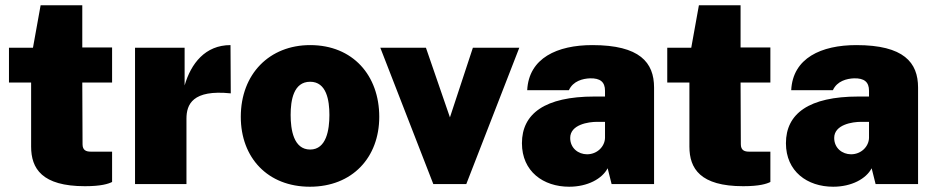

<svg xmlns="http://www.w3.org/2000/svg" viewBox="-20 -698 3547 728"><path d="M405 -385V-518H292V-678H134L105 -517H14V-385H98V-142C98 -59 139 8 302 8C364 8 391 -1 405 -8V-123H324C307 -123 293 -128 293 -151L292 -385Z M492 0H687V-248C687 -302 710 -359 855 -344L854 -527C758 -527 704 -457 680 -374V-517H492Z M1155 10C1316 10 1418 -101 1418 -255C1418 -412 1318 -527 1156 -527C1002 -527 893 -418 893 -255C893 -100 995 10 1155 10ZM1156 -131C1093 -131 1082 -207 1082 -262C1082 -318 1093 -388 1156 -388C1218 -388 1229 -318 1229 -262C1229 -207 1218 -131 1156 -131Z M1949 -517H1773L1686 -253L1595 -517H1422L1623 0H1748Z M2138 10C2208 10 2263 -20 2284 -60L2299 0H2460V-366C2460 -461 2406 -527 2226 -527C2093 -527 1985 -478 1979 -356H2137C2153 -391 2190 -400 2217 -401C2256 -402 2274 -387 2274 -354V-332H2234C2046 -332 1959 -267 1959 -155C1959 -48 2040 10 2138 10ZM2206 -113C2173 -113 2142 -136 2142 -175C2142 -226 2212 -236 2243 -236H2274V-175C2273 -142 2244 -113 2206 -113Z M2901 -385V-518H2788V-678H2630L2601 -517H2510V-385H2594V-142C2594 -59 2635 8 2798 8C2860 8 2887 -1 2901 -8V-123H2820C2803 -123 2789 -128 2789 -151L2788 -385Z M3139 10C3209 10 3264 -20 3285 -60L3300 0H3461V-366C3461 -461 3407 -527 3227 -527C3094 -527 2986 -478 2980 -356H3138C3154 -391 3191 -400 3218 -401C3257 -402 3275 -387 3275 -354V-332H3235C3047 -332 2960 -267 2960 -155C2960 -48 3041 10 3139 10ZM3207 -113C3174 -113 3143 -136 3143 -175C3143 -226 3213 -236 3244 -236H3275V-175C3274 -142 3245 -113 3207 -113Z"/></svg>

Font: United Sans Black
Style: Regular
Weight: 900
Designer: Pablo Impallari, Rodrigo Fuenzalida (Modified by Dan O. Williams)
Version: Version 1.000;PS 001.000;hotconv 1.0.88;makeotf.lib2.5.64775